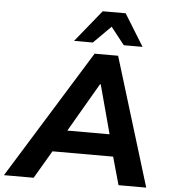

<svg xmlns="http://www.w3.org/2000/svg" viewBox="-112 -995 932 1050"><g transform="rotate(5 354.0 -470.0)"><path d="M-51 0 385 -705H514L730 0H578L535 -153H202L112 0ZM429 -541 273 -273H505L433 -541ZM267 -765 409 -940H535L643 -765H540L465 -860L370 -765Z"/></g></svg>

Font: Mulish ExtraBold
Style: Italic
Weight: 800
Italic angle: -9°
Designer: Vernon Adams
Foundry: Vernon Adams
Version: Version 3.603; ttfautohint (v1.8.3)